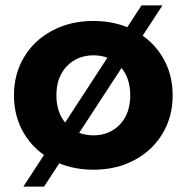

<svg xmlns="http://www.w3.org/2000/svg" viewBox="-20 -624 695 715"><path d="M32 -269Q32 -349 70 -412Q108 -475 175.5 -510.5Q243 -546 328 -546Q413 -546 480 -510.5Q547 -475 585 -412Q623 -349 623 -269Q623 -189 585 -126Q547 -63 480 -27.5Q413 8 328 8Q243 8 175.5 -27.5Q108 -63 70 -126Q32 -189 32 -269ZM465 -269Q465 -337 426.5 -377.5Q388 -418 328 -418Q268 -418 229 -377.5Q190 -337 190 -269Q190 -201 229 -160.5Q268 -120 328 -120Q388 -120 426.5 -160.5Q465 -201 465 -269ZM507 -604H585L144 71H67Z"/></svg>

Font: Idrija
Style: Bold
Weight: 700
Designer: Julieta Ulanovsky
Foundry: Julieta Ulanovsky
Version: Version 7.200